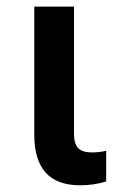

<svg xmlns="http://www.w3.org/2000/svg" viewBox="-20 -548 373 574"><path d="M201.2 -528.3V-148.4Q201.2 -118.7 213.4 -105.5Q225.6 -92.3 255.9 -92.3Q276.4 -92.3 297.4 -97.2V-5.4Q261.2 5.9 219.2 5.9Q82.5 5.9 82.5 -145V-528.3Z"/></svg>

Font: Roboto Medium
Style: Regular
Weight: 500
Designer: Google
Version: Version 2.134; 2016; ttfautohint (v1.6)